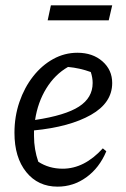

<svg xmlns="http://www.w3.org/2000/svg" viewBox="-20 -688 469 717"><path d="M195 9Q122 9 78 -45.5Q34 -100 34 -192Q34 -253 52.5 -307Q71 -361 103.5 -402.5Q136 -444 178.5 -467.5Q221 -491 269 -491Q326 -491 362.5 -459Q399 -427 399 -378Q399 -304 319.5 -259Q240 -214 107 -201Q107 -191 107 -180Q107 -130 123 -84Q163 -58 214 -58Q295 -58 364 -134L377 -123Q351 -61 302.5 -26Q254 9 195 9ZM326 -378Q326 -398 319 -419Q278 -434 234 -438Q185 -410 153 -358Q121 -306 111 -240Q224 -257 275 -290Q326 -323 326 -378ZM158 -612 170 -668H399L386 -612Z"/></svg>

Font: Piazzolla
Style: Italic
Weight: 400
Italic angle: -11.3°
Designer: Juan Pablo del Peral
Foundry: Huerta Tipografica
Version: Version 1.330